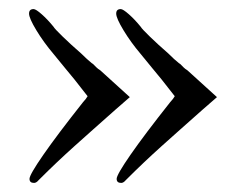

<svg xmlns="http://www.w3.org/2000/svg" viewBox="-20 -436 540 423"><path d="M427 -195Q400 -171 378 -151.5Q356 -132 336 -114Q316 -96 297 -78Q278 -60 257 -39Q252 -33 247 -33Q237 -33 237 -42Q237 -51 267.5 -95Q298 -139 355 -211L361 -218L365 -224Q357 -234 350.5 -242.5Q344 -251 336 -261Q328 -271 317 -284Q306 -297 290 -317Q268 -343 252 -369.5Q236 -396 236 -406Q236 -416 246 -416Q251 -416 264 -404.5Q277 -393 290 -377Q292 -373 310 -355.5Q328 -338 351 -318Q358 -311 363.5 -306Q369 -301 374 -297L377 -295Q381 -291 384.5 -287.5Q388 -284 393 -281L458 -222ZM235 -195Q208 -171 186 -151.5Q164 -132 144 -114Q124 -96 105 -78Q86 -60 65 -39Q60 -33 55 -33Q45 -33 45 -42Q45 -51 75.5 -95Q106 -139 163 -211L169 -218L173 -224Q165 -234 158.5 -242.5Q152 -251 144 -261Q136 -271 125 -284Q114 -297 98 -317Q76 -343 60 -369.5Q44 -396 44 -406Q44 -416 54 -416Q59 -416 72 -404.5Q85 -393 98 -377Q100 -373 118 -355.5Q136 -338 159 -318Q166 -311 171.5 -306Q177 -301 182 -297L185 -295Q189 -291 192.5 -287.5Q196 -284 201 -281L266 -222Z"/></svg>

Font: Klingon pIqaD vaHbo'
Style: Regular
Weight: 400
Width: 0
Designer: Mike Neff (qa'vaj)
Foundry: Mike Neff and Michael Everson
Version: Version 2.003